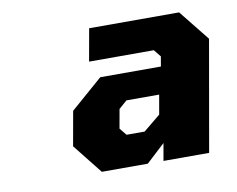

<svg xmlns="http://www.w3.org/2000/svg" viewBox="-55 -807 684 555"><g transform="rotate(-10 287.0 -529.5)"><path d="M202 -322 133 -409 151 -510 245 -592H423L428 -621L411 -642H221L238 -737H502L574 -647L517 -322H383L392 -373L337 -322ZM291 -415H344L394 -456L404 -513H308L284 -492L274 -436Z"/></g></svg>

Font: Tomorrow SemiBold
Style: Italic
Weight: 600
Italic angle: -10°
Designer: Tony de Marco, Monica Rizzolli
Foundry: Just in Type
Version: Version 2.002